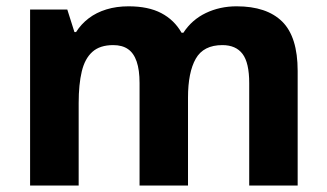

<svg xmlns="http://www.w3.org/2000/svg" viewBox="-20 -576 1015 596"><path d="M714.5 -556.4Q807.9 -556.4 856 -509Q904 -461.5 904 -355.7V0H753.6V-318.2Q753.6 -381.2 732.9 -408.6Q712.2 -436 670.2 -436Q611.7 -436 587.7 -393.8Q563.6 -351.5 563.6 -272.8V0H413.2V-318.2Q413.2 -358.9 404.2 -385Q395.3 -411.1 377.4 -423.5Q359.5 -436 331.3 -436Q290.1 -436 266.7 -415Q243.3 -394.1 233.8 -354.1Q224.2 -314.2 224.2 -256V0H73.4V-546.4H188.9L211.1 -476.4H216.1Q231.9 -501.4 255.5 -519.3Q279 -537.2 310.3 -546.8Q341.5 -556.4 379 -556.4Q440.4 -556.4 480.6 -535.3Q520.9 -514.2 543.6 -474.3H549.2Q575.6 -514.8 619 -535.6Q662.5 -556.4 714.5 -556.4Z"/></svg>

Font: Noto Sans Khmer
Style: Regular
Weight: 400
Designer: Danh Hong and the Monotype Design Team
Foundry: Monotype Imaging Inc.
Version: Version 2.003